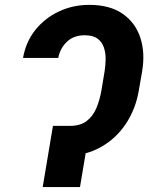

<svg xmlns="http://www.w3.org/2000/svg" viewBox="-20 -757 600 777"><path d="M213.9 -247.6H264.2Q305.7 -248 330.8 -267.3Q356 -286.6 369.9 -319.3Q383.8 -352.1 390.6 -392.1L403.3 -468.3Q407.2 -492.2 407.5 -517.6Q407.7 -543 400.4 -564.9Q393.1 -586.9 374.8 -600.6Q356.4 -614.3 323.2 -614.3Q278.3 -614.3 250.7 -587.9Q223.1 -561.5 215.8 -522.5H73.2Q84.5 -587.4 122.8 -635.5Q161.1 -683.6 218 -710.4Q274.9 -737.3 341.3 -737.3Q424.3 -737.3 476.1 -701.4Q527.8 -665.5 547.9 -604.5Q567.9 -543.5 555.2 -468.3L542 -392.1Q529.8 -317.9 490.2 -257.3Q450.7 -196.8 387.5 -161.4Q324.2 -126 240.2 -125.5H193.4ZM345.2 -247.6 303.7 0H152.8L194.3 -247.6Z"/></svg>

Font: Inter 28pt
Style: Bold Italic
Weight: 700
Italic angle: -9.3988°
Designer: Rasmus Andersson
Foundry: rsms
Version: Version 4.001;git-66647c0bb